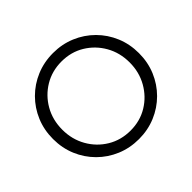

<svg xmlns="http://www.w3.org/2000/svg" viewBox="-165 -920 1139 1139"><g transform="rotate(-45 404.5 -350.0)"><path d="M405 11Q329 11 263.5 -16.5Q198 -44 148.5 -93.5Q99 -143 71.5 -208.5Q44 -274 44 -350Q44 -426 71.5 -491.5Q99 -557 148.5 -606.5Q198 -656 263.5 -683.5Q329 -711 405 -711Q480 -711 545.5 -683.5Q611 -656 660.5 -606.5Q710 -557 737.5 -491.5Q765 -426 765 -350Q765 -274 737.5 -208.5Q710 -143 660.5 -93.5Q611 -44 545.5 -16.5Q480 11 405 11ZM405 -60Q485 -60 548.5 -98.5Q612 -137 649.5 -203Q687 -269 687 -350Q687 -432 649.5 -497.5Q612 -563 548.5 -601.5Q485 -640 405 -640Q325 -640 261 -601.5Q197 -563 159.5 -497.5Q122 -432 122 -350Q122 -269 159.5 -203Q197 -137 261 -98.5Q325 -60 405 -60Z"/></g></svg>

Font: Red Hat Display VF
Style: Regular
Weight: 300
Designer: Pentagram, MCKL
Foundry: Pentagram, MCKL
Version: Version 1.023